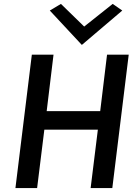

<svg xmlns="http://www.w3.org/2000/svg" viewBox="-20 -973 679 983"><path d="M235 -919 399 -743 606 -919 557 -953 411 -837 292 -953ZM444 -10H555L639 -693H528L493 -404H219L254 -693H143L59 -10H170L207 -309H481Z"/></svg>

Font: Bluebird
Style: LiObl
Weight: 300
Designer: Jasper
Foundry: Cannot Into Space Fonts
Version: Version 0.98